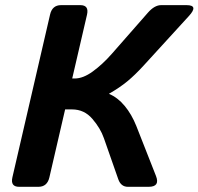

<svg xmlns="http://www.w3.org/2000/svg" viewBox="-20 -720 765 740"><path d="M53.7 0Q19.5 0 27.8 -36.6L172.9 -663.6Q181.2 -700.2 215.3 -700.2H289.6Q323.7 -700.2 315.4 -663.6L258.3 -417.5H268.1Q300.3 -417.5 337.6 -444.6Q375 -471.7 411.1 -512.7L550.3 -671.4Q575.7 -700.2 601.1 -700.2H699.2Q746.6 -700.2 708 -658.2L532.2 -465.8Q500 -430.7 470.7 -406.5Q441.4 -382.3 400.4 -358.9L399.9 -358.4Q433.6 -344.2 460.4 -312Q487.3 -279.8 505.4 -234.4L581.1 -42Q597.7 0 552.7 0H473.1Q446.3 0 436 -28.8L380.4 -187.5Q367.2 -225.6 335.9 -262Q304.7 -298.3 257.8 -298.3H231L170.4 -36.6Q162.1 0 127.9 0Z"/></svg>

Font: Istok
Style: Bold Italic
Weight: 700
Italic angle: -13°
Designer: Andrey V. Panov
Foundry: Andrey V. Panov
Version: Version 1.0.3